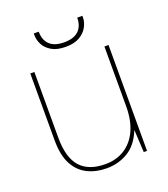

<svg xmlns="http://www.w3.org/2000/svg" viewBox="-129 -776 771 881"><g transform="rotate(-20 256.5 -336.0)"><path d="M242 12Q190 12 148.5 -8.5Q107 -29 83.5 -73.5Q60 -118 60 -191V-517H80V-196Q80 -99 120.5 -53.5Q161 -8 243 -8Q296 -8 336.5 -33.5Q377 -59 399.5 -107.5Q422 -156 422 -226V-517H442V0H426L420 -110Q394 -45 347 -16.5Q300 12 242 12ZM256 -576Q213 -576 187 -591.5Q161 -607 149.5 -629.5Q138 -652 138 -674V-684H162Q162 -643 185.5 -620.5Q209 -598 256 -598Q303 -598 326.5 -620.5Q350 -643 350 -684H375V-675Q375 -653 362.5 -630Q350 -607 324 -591.5Q298 -576 256 -576Z"/></g></svg>

Font: DM Sans 11pt Thin
Style: Regular
Weight: 250
Version: Version 4.004;gftools[0.9.30]